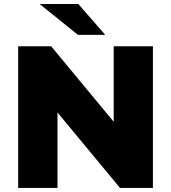

<svg xmlns="http://www.w3.org/2000/svg" viewBox="-20 -929 846 949"><path d="M69.8 0V-700.2H232.9L542 -327.1V-700.2H735.8V0H573.2L264.2 -373V0ZM365.2 -756.8 175.8 -909.2H367.2L500 -756.8Z"/></svg>

Font: Montserrat ExtraBold
Style: Regular
Weight: 800
Designer: Julieta Ulanovsky
Foundry: Julieta Ulanovsky
Version: Version 9.000